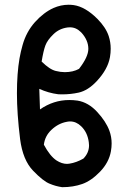

<svg xmlns="http://www.w3.org/2000/svg" viewBox="-20 -777 540 797"><path d="M146 -322.8Q202.1 -361.8 267.6 -361.8Q284.2 -361.8 301.8 -359.4Q346.7 -352.1 383.3 -312.5Q419.9 -272.9 434.1 -234.4Q443.4 -209 443.4 -181.6Q443.4 -165.5 440.4 -148.9Q432.1 -102.5 395.5 -64.5Q358.9 -26.4 321.3 -13.2Q283.7 0 238.3 0H237.8Q210.9 -3.9 186.5 -14.2Q159.7 -24.4 117.2 -68.6Q74.7 -112.8 63.5 -199.2Q50.3 -305.7 50.3 -389.6Q50.3 -472.2 61 -534.7Q65.9 -562.5 73.7 -589.8Q88.9 -644.5 125 -685.1Q161.1 -725.1 201.7 -743.7Q232.9 -757.3 264.6 -757.3Q274.9 -757.3 285.6 -755.9Q334 -749 384.3 -698.7Q419.4 -663.1 431.2 -627.4Q439.5 -602.1 439.5 -574.7Q439.5 -557.6 436.5 -540Q427.7 -489.7 382.3 -440.9Q345.7 -401.4 306.6 -392.6Q273.4 -385.3 238.3 -385.3Q226.6 -385.3 221.7 -385.7Q180.2 -391.1 143.1 -408.2Q144.5 -362.3 146 -322.8ZM258.3 -96.7Q263.7 -96.7 268.6 -97.7Q296.9 -102.1 326.2 -118.7Q349.6 -142.6 349.6 -173.8Q349.6 -180.2 348.6 -186.5Q343.3 -227.5 316.9 -252.9Q296.4 -272.9 271 -272.9Q264.6 -272.9 257.8 -271.5Q222.2 -265.1 193.8 -238.3Q166.5 -212.9 162.1 -176.3Q187.5 -128.9 214.8 -110.8Q236.8 -96.7 258.3 -96.7ZM249 -477.5Q283.2 -477.5 308.1 -491.2Q346.7 -541 346.7 -574.2Q346.7 -592.3 339.4 -609.1Q332 -626 319.3 -640.1L315.9 -643.6Q295.9 -663.6 270.5 -663.6Q266.1 -663.6 261.2 -663.1Q226.1 -658.7 201.7 -634.8Q176.8 -610.8 168.5 -588.6Q160.2 -566.4 152.8 -521.5Q186.5 -488.3 211.9 -482.4Q231 -477.5 249 -477.5Z"/></svg>

Font: Bakudai
Style: Bold
Weight: 700
Version: Version 1.48